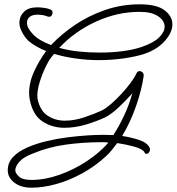

<svg xmlns="http://www.w3.org/2000/svg" viewBox="-20 -573 820 891"><path d="M126 298Q77 298 46.5 274.5Q16 251 16 217Q16 181 41 155Q66 129 107.5 111Q149 93 198 81.5Q247 70 295.5 64Q344 58 384 55.5Q424 53 446 53Q458 53 473.5 53Q489 53 506 54Q533 12 556.5 -38Q580 -88 594 -140Q566 -108 532 -76Q498 -44 471 -30Q432 -11 380.5 4.5Q329 20 279 20Q222 20 177 -9.5Q132 -39 118 -111Q117 -117 116 -125Q115 -133 115 -140Q115 -192 139.5 -244Q164 -296 194 -336Q144 -356 111 -384Q93 -403 81.5 -425.5Q70 -448 70 -467Q70 -497 91 -518Q112 -539 153 -539Q167 -539 185 -536.5Q203 -534 214 -529Q224 -525 224 -514Q224 -507 219.5 -501Q215 -495 207 -495Q205 -495 199 -497Q187 -502 175 -503.5Q163 -505 155 -505Q130 -505 117.5 -494.5Q105 -484 105 -467Q105 -444 132.5 -414.5Q160 -385 217 -364Q264 -414 327.5 -457Q391 -500 467.5 -526.5Q544 -553 628 -553Q707 -553 743.5 -525.5Q780 -498 780 -460Q780 -422 744.5 -382.5Q709 -343 650 -323Q610 -310 554 -302Q498 -294 437 -294Q385 -294 331.5 -301.5Q278 -309 231 -323Q218 -308 208 -293Q183 -250 166.5 -199.5Q150 -149 154 -116Q165 -60 200.5 -36.5Q236 -13 281 -13Q325 -13 372.5 -29Q420 -45 454 -61Q473 -71 497 -92Q521 -113 544.5 -138.5Q568 -164 586.5 -189Q605 -214 613 -232Q618 -243 628 -243Q635 -243 641 -237.5Q647 -232 647 -222Q638 -158 612 -82.5Q586 -7 547 58Q588 64 625.5 76.5Q663 89 674 112Q676 115 676 121Q676 129 671 135Q666 141 660 141Q653 141 650 133Q641 118 603 107.5Q565 97 524 91Q512 107 499.5 122.5Q487 138 473 151Q421 199 361.5 231.5Q302 264 241.5 281Q181 298 126 298ZM442 -329Q498 -329 548.5 -335.5Q599 -342 637 -355Q693 -374 718.5 -399.5Q744 -425 744 -449Q744 -477 714 -497.5Q684 -518 628 -518Q524 -518 425 -472.5Q326 -427 255 -351Q297 -339 345.5 -334Q394 -329 442 -329ZM126 262Q188 262 255 238.5Q322 215 382 175.5Q442 136 483 89Q472 87 462.5 87Q453 87 446 87Q367 87 286 98Q205 109 131 140Q87 157 69 178.5Q51 200 51 217Q51 231 68 246.5Q85 262 126 262Z"/></svg>

Font: Meow Script
Style: Regular
Weight: 400
Designer: Robert E. Leuschke
Foundry: Robert E. Leuschke
Version: Version 1.010; ttfautohint (v1.8.3)